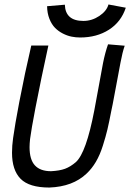

<svg xmlns="http://www.w3.org/2000/svg" viewBox="-20 -841 587 866"><path d="M356 -746.6Q394.5 -746.6 428 -769Q461.4 -791.5 469.2 -820.8L547.4 -806.2Q526.4 -742.2 471.4 -707Q416.5 -671.9 341.3 -671.9Q321.8 -671.9 302.5 -675.8Q283.2 -679.7 263.2 -689.9Q243.2 -700.2 228 -715.6Q212.9 -731 202.9 -756.1Q192.9 -781.2 192.4 -813L272.5 -819.8Q274.9 -746.6 356 -746.6ZM467.3 -641.1 542.5 -634.8Q532.2 -605.5 523.4 -558.1Q517.1 -524.4 505.4 -461.9Q493.7 -399.4 488.3 -371.1L482.4 -342.8Q472.2 -289.6 464.6 -257.3Q457 -225.1 443.8 -183.6Q430.7 -142.1 412.6 -111.3Q394.5 -80.6 370.6 -58.1Q308.6 1 202.6 4.9Q111.8 4.9 73 -34.4Q34.2 -73.7 34.2 -152.3Q34.2 -184.1 39.1 -218.3Q46.9 -275.4 66.9 -380.4Q92.3 -512.7 121.1 -635.7H198.2Q165 -484.4 140.1 -355.5Q120.6 -253.9 115.7 -214.4Q113.3 -192.4 113.3 -177.2Q113.3 -121.1 137.5 -95Q161.6 -68.8 210.4 -68.8Q249 -70.8 273.4 -79.8Q297.9 -88.9 322.3 -109.9Q368.7 -151.9 405.3 -342.8Q410.6 -370.6 423.6 -441.9Q436.5 -513.2 444.8 -557.1Q454.1 -603.5 467.3 -641.1Z"/></svg>

Font: Fantasque Sans Mono
Style: Italic
Weight: 400
Italic angle: -11°
Monospace: yes
Designer: Jany Belluz
Version: Version 1.8.0 ; ttfautohint (v1.8.2)